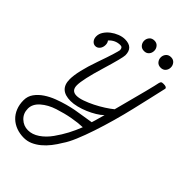

<svg xmlns="http://www.w3.org/2000/svg" viewBox="-296 -704 1111 1111"><g transform="rotate(45 259.0 -148.5)"><path d="M463 -457Q466 -469 470 -472Q474 -475 487 -475Q513 -475 513 -462L490 -361L464 -249Q450 -189 432 -125Q414 -61 394.5 -2.5Q375 56 355 103.5Q335 151 316 178Q299 207 279 232.5Q259 258 236 277Q213 296 188 307Q163 318 135 318Q102 318 73.5 307.5Q45 297 24 277Q3 257 -8.5 228.5Q-20 200 -20 165Q-20 132 -1.5 106.5Q17 81 45.5 62Q74 43 108 30Q142 17 173.5 8.5Q205 0 229 -4.5Q253 -9 262 -10L349 -24Q350 -24 373 -107L372 -105Q357 -90 333 -75.5Q309 -61 282 -49.5Q255 -38 227 -31Q199 -24 176 -24Q83 -24 83 -110Q83 -173 126 -295Q148 -357 158.5 -391.5Q169 -426 170 -434Q170 -457 151 -457Q110 -457 81 -425Q90 -414 90 -397Q90 -377 79 -363.5Q68 -350 52 -350Q37 -350 26.5 -362.5Q16 -375 16 -394Q16 -415 28.5 -434Q41 -453 60 -467.5Q79 -482 102 -491Q125 -500 146 -500Q213 -500 213 -436Q213 -414 175 -288Q137 -162 137 -115Q137 -70 179 -70Q199 -70 227.5 -80Q256 -90 286 -105Q316 -120 344 -138Q372 -156 390 -171Q425 -302 443 -373Q461 -444 463 -457ZM333 33Q296 34 249 42.5Q202 51 151 67.5Q100 84 66 114Q32 144 32 181Q32 220 58.5 245Q85 270 121 270Q156 270 190 247Q224 224 251 186Q278 148 297.5 111Q317 74 333 33ZM272 -529Q252 -529 241 -542Q230 -555 230 -572Q230 -589 241 -602Q252 -615 272 -615Q291 -615 302 -602Q313 -589 313 -572Q313 -554 302 -541.5Q291 -529 272 -529ZM408 -529Q388 -529 377 -542Q366 -555 366 -572Q366 -589 377 -602Q388 -615 408 -615Q427 -615 438 -602Q449 -589 449 -572Q449 -554 438 -541.5Q427 -529 408 -529Z"/></g></svg>

Font: Bonbon
Style: Regular
Weight: 400
Designer: Ksenia Erulevich
Foundry: Cyreal (www.cyreal.org)
Version: Version 1.000